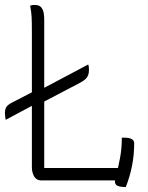

<svg xmlns="http://www.w3.org/2000/svg" viewBox="-29 -730 599 777"><path d="M136 0Q128 0 121 -4Q114 -8 109.5 -15.5Q105 -23 102.5 -32.5Q100 -42 100 -53Q100 -118 100 -186Q100 -254 100 -323.5Q100 -393 100 -463.5Q100 -534 100 -604Q100 -640 99 -660.5Q98 -681 93 -707Q98 -709 102 -709.5Q106 -710 112 -710Q130 -710 138 -700Q146 -690 148 -676.5Q150 -663 150 -650Q150 -575 150 -500Q150 -425 150 -350Q150 -275 150 -200Q150 -125 150 -50H457Q463 -50 467.5 -46.5Q472 -43 475 -36.5Q478 -30 479 -20.5Q480 -11 480 0ZM464 -173Q466 -173 467.5 -173Q469 -173 471 -173Q473 -173 474 -173Q485 -173 494 -171Q503 -169 508.5 -164Q514 -159 514 -150Q514 -128 512 -105.5Q510 -83 505.5 -60Q501 -37 494.5 -15Q488 7 480 27Q467 27 456.5 25Q446 23 441 18Q436 13 436 4Q437 -5 443.5 -30Q450 -55 457 -92Q464 -129 464 -173ZM328 -469Q330 -464 330.5 -458Q331 -452 331 -447Q331 -434 327.5 -425Q324 -416 316 -409Q308 -402 293 -394L146 -317Q140 -314 133.5 -313Q127 -312 121 -311Q115 -310 108 -306L-6 -245Q-7 -250 -7.5 -254.5Q-8 -259 -8.5 -263.5Q-9 -268 -9 -272Q-9 -289 -2.5 -298Q4 -307 20 -315L109 -361Q115 -364 120.5 -365Q126 -366 131.5 -367Q137 -368 143 -371Z"/></svg>

Font: Recursive Casual Light
Style: Regular
Weight: 300
Version: Version 1.047